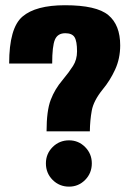

<svg xmlns="http://www.w3.org/2000/svg" viewBox="-20 -700 496 734"><path d="M158 -198Q158 -276.5 173.8 -318Q189.5 -359.5 219.5 -394.5Q244 -424 259.2 -448Q274.5 -472 274.5 -503.5Q274.5 -542.5 265 -557.8Q255.5 -573 229.5 -573Q200.5 -573 190 -548.5Q179.5 -524 179.5 -457H15Q15 -593 65.8 -636.5Q116.5 -680 228.5 -680Q349 -680 394.2 -642.2Q439.5 -604.5 439.5 -526.5Q439.5 -476 420 -433.8Q400.5 -391.5 372.5 -358Q337.5 -314.5 330.8 -277Q324 -239.5 323.5 -198ZM244 13.5Q207 13.5 181.2 -12.2Q155.5 -38 155.5 -75.5Q155.5 -112 181.2 -137.8Q207 -163.5 244 -163.5Q280 -163.5 305.5 -137.8Q331 -112 331 -75.5Q331 -38 305.5 -12.2Q280 13.5 244 13.5Z"/></svg>

Font: Anybody Condensed ExtraBold
Style: Regular
Weight: 800
Width: 3
Designer: Tyler Finck
Foundry: Etcetera Type Company
Version: Version 1.010; ttfautohint (v1.8.3) -l 8 -r 50 -G 200 -x 14 